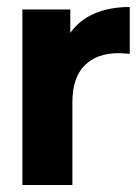

<svg xmlns="http://www.w3.org/2000/svg" viewBox="-20 -529 400 549"><path d="M351 -509V-375Q327 -377 319 -377Q257 -377 222 -342Q187 -307 187 -237V0H44V-502H181V-435Q207 -472 250.5 -490.5Q294 -509 351 -509Z"/></svg>

Font: Montserrat GRBold
Style: Regular
Weight: 700
Designer: Julieta Ulanovsky
Foundry: Julieta Ulanovsky
Version: Version 1.00 May 29, 2023, initial release